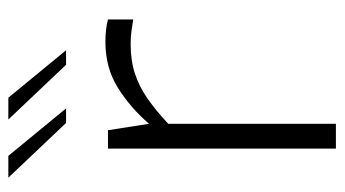

<svg xmlns="http://www.w3.org/2000/svg" viewBox="-198 -608 806 449"><g transform="rotate(-90 204.5 -383.0)"><path d="M82 0V-533H125L140 -437Q178 -481 224.5 -510Q271 -539 332 -539Q347 -539 360 -537.5Q373 -536 384 -533V-474Q371 -476 357 -478Q343 -480 327 -480Q288 -480 257.5 -470Q227 -460 199 -440.5Q171 -421 140 -392V0ZM278 -631 150 -766H201L312 -631ZM142 -631 14 -766H65L176 -631Z"/></g></svg>

Font: Exo Thin Light
Style: Regular
Weight: 300
Version: Version 2.000